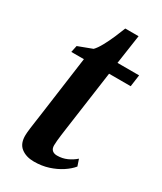

<svg xmlns="http://www.w3.org/2000/svg" viewBox="-176 -742 692 819"><g transform="rotate(30 170.0 -333.0)"><path d="M185 -181Q182 -160 180 -144Q178 -128 176.8 -115.8Q175.5 -103.5 175.5 -93Q175.5 -76.5 184.2 -68.8Q193 -61 208 -61Q234 -61 256.2 -71Q278.5 -81 296 -96.5L307 -64Q291 -44.5 265 -27.5Q239 -10.5 206.2 0Q173.5 10.5 135.5 10.5Q96.5 10.5 71.8 -8.8Q47 -28 48 -70Q48 -75.5 48.8 -84Q49.5 -92.5 51.2 -105.5Q53 -118.5 55.5 -136.5Q58 -154.5 61.5 -179L102 -474.5H40L47 -507.5L116 -533.5Q128.5 -546 142.5 -571.5Q156.5 -597 168.8 -625.5Q181 -654 189.5 -676H255L234 -532.5H340.5L332.5 -474.5H226Z"/></g></svg>

Font: Merriweather 72pt SemiBold
Style: Italic
Weight: 600
Italic angle: -7.8°
Version: Version 2.101